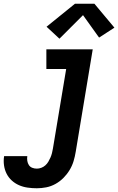

<svg xmlns="http://www.w3.org/2000/svg" viewBox="-89 -794 632 1027"><path d="M108 213Q83 213 58.5 209.5Q34 206 12.5 196.5Q-9 187 -26 171.5Q-43 156 -53.5 135.5Q-64 115 -67.5 90.5Q-71 66 -67 41H57Q55 54 57 66.5Q59 79 65.5 89Q72 99 83.5 103.5Q95 108 108 108Q120 108 132 103.5Q144 99 153.5 90.5Q163 82 169.5 71Q176 60 181 48.5Q186 37 189 25Q192 13 194 1L265 -425H159V-530H407L316 18Q312 43 304.5 68Q297 93 283 116Q269 139 250 158Q231 177 207.5 190Q184 203 158.5 208Q133 213 108 213ZM229 -587 160 -651 312 -774H416L523 -646L441 -593L355 -713Z"/></svg>

Font: Iosevka Slab Extrabold
Style: Italic
Weight: 800
Italic angle: -9°
Monospace: yes
Designer: Belleve Invis
Foundry: Belleve Invis
Version: Version 11.1.0; ttfautohint (v1.8.3)